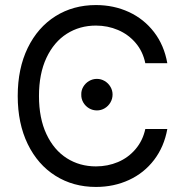

<svg xmlns="http://www.w3.org/2000/svg" viewBox="-20 -737 733 767"><path d="M363.3 -634.8Q298.3 -634.8 246.8 -602.1Q195.3 -569.3 165.5 -505.9Q135.7 -442.4 135.7 -353.5Q135.7 -264.6 165.5 -201.2Q195.3 -137.7 246.8 -105Q298.3 -72.3 363.3 -72.3Q410.2 -72.3 451.2 -89.6Q492.2 -106.9 521.2 -140.9Q550.3 -174.8 560.5 -221.7H648.4Q635.7 -150.9 595.7 -98.4Q555.7 -45.9 495.4 -18.1Q435.1 9.8 363.3 9.8Q272.5 9.8 201.7 -34.7Q130.9 -79.1 90.8 -161.4Q50.8 -243.7 50.8 -353.5Q50.8 -463.4 90.8 -545.7Q130.9 -627.9 201.7 -672.4Q272.5 -716.8 363.3 -716.8Q434.6 -716.8 494.9 -689Q555.2 -661.1 595.5 -608.6Q635.7 -556.2 648.4 -484.4H560.5Q550.8 -531.7 521.7 -565.7Q492.7 -599.6 451.4 -617.2Q410.2 -634.8 363.3 -634.8ZM304.7 -359.4Q304.2 -376 312.7 -390.4Q321.3 -404.8 335.7 -413.3Q350.1 -421.9 367.2 -421.9Q383.8 -421.9 398.2 -413.3Q412.6 -404.8 421.1 -390.4Q429.7 -376 429.7 -359.4Q429.7 -342.3 421.1 -327.6Q412.6 -313 398.2 -304.4Q383.8 -295.9 367.2 -295.9Q350.1 -295.9 335.7 -304.4Q321.3 -313 312.7 -327.6Q304.2 -342.3 304.7 -359.4Z"/></svg>

Font: Pretendard GOV
Style: Regular
Weight: 400
Designer: Base glyphs from Inter by Rasmus Andersson; Hangeul glyphs from Noto Sans CJK(Source Han Sans) by Jang Soo-young and Kan
Foundry: Kil Hyung-jin
Version: Version 1.309